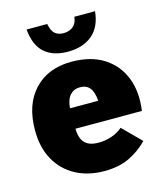

<svg xmlns="http://www.w3.org/2000/svg" viewBox="-111 -805 772 908"><g transform="rotate(-15 275.0 -351.0)"><path d="M289 20Q209 20 148.5 -12.5Q88 -45 54 -105.5Q20 -166 20 -251Q20 -377 87.5 -448.5Q155 -520 270 -520Q364 -520 427 -480Q490 -440 517.5 -370Q545 -300 532 -209H207Q207 -163 228.5 -140Q250 -117 296 -117Q330 -117 361.5 -128Q393 -139 414 -158L502 -70Q461 -28 410 -4Q359 20 289 20ZM207 -309H345Q342 -352 325.5 -372.5Q309 -393 278 -393Q248 -393 229 -372.5Q210 -352 207 -309ZM206 -722Q212 -688 228 -674Q244 -660 270 -660Q297 -660 316 -674.5Q335 -689 339 -722H440Q433 -647 387.5 -608.5Q342 -570 267 -570Q196 -570 154 -606.5Q112 -643 105 -722Z"/></g></svg>

Font: Moderustic ExtraBold
Style: Regular
Weight: 800
Designer: Tural Alisoy
Foundry: TAFT Foundry
Version: Version 2.120